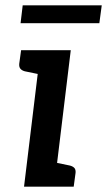

<svg xmlns="http://www.w3.org/2000/svg" viewBox="-20 -699 401 719"><path d="M70 0 132 -511H245L183 0ZM156 0 179 -92 242 -79Q253 -76 258.5 -70Q264 -64 263 -52L256 0ZM159 -511 136 -419 73 -432Q62 -435 56.5 -441.5Q51 -448 52 -460L59 -511ZM57 -612 65 -679H361L352 -612Z"/></svg>

Font: Aleo SemiBold
Style: Italic
Weight: 600
Italic angle: -7°
Designer: Alessio Laiso
Foundry: Alessio Laiso
Version: Version 2.001;gftools[0.9.29]